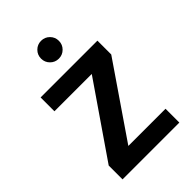

<svg xmlns="http://www.w3.org/2000/svg" viewBox="-221 -826 913 913"><g transform="rotate(-45 235.5 -370.0)"><path d="M176 -93H426V0H44V-93L295 -458H44V-551H426V-458ZM176 -680Q176 -705 193.5 -722.5Q211 -740 236 -740Q261 -740 278.5 -722.5Q296 -705 296 -680Q296 -655 278.5 -637.5Q261 -620 236 -620Q211 -620 193.5 -637.5Q176 -655 176 -680Z"/></g></svg>

Font: Poppins-Tabular Medium
Style: Regular
Weight: 500
Designer: Ninad Kale (Devanagari), Jonny Pinhorn (Latin)
Foundry: Indian Type Foundry
Version: Version 4.004